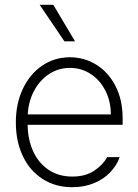

<svg xmlns="http://www.w3.org/2000/svg" viewBox="-20 -780 585 811"><path d="M46.9 -262.7Q46.9 -341.3 76.2 -404.1Q105.5 -466.8 157.7 -502.4Q210 -538.1 275.4 -538.1Q335.4 -538.1 386.2 -507.1Q437 -476.1 467.5 -417.5Q498 -358.9 498 -280.3V-252.9H96.7Q97.7 -189 120.8 -139.4Q144 -89.8 186.3 -62Q228.5 -34.2 285.2 -34.2Q341.3 -34.2 378.2 -59.1Q415 -84 432.6 -116.2H485.4Q473.6 -82 446.3 -53Q418.9 -23.9 377.7 -6.6Q336.4 10.7 285.2 10.7Q213.9 10.7 159.7 -24.2Q105.5 -59.1 76.2 -121.3Q46.9 -183.6 46.9 -262.7ZM448.2 -296.9Q448.2 -351.6 425.5 -396.5Q402.8 -441.4 363.3 -467.3Q323.7 -493.2 275.4 -493.2Q227.1 -493.2 187.5 -467.3Q147.9 -441.4 124 -396.5Q100.1 -351.6 97.2 -296.9ZM147.5 -759.8H205.1L296.9 -605.5H252Z"/></svg>

Font: Pretendard ExtraLight
Style: Regular
Weight: 200
Designer: Base glyphs from Inter by Rasmus Andersson; Hangeul glyphs from Noto Sans CJK(Source Han Sans) by Jang Soo-young and Kan
Foundry: Kil Hyung-jin
Version: Version 1.309